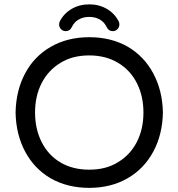

<svg xmlns="http://www.w3.org/2000/svg" viewBox="-20 -866 833 896"><path d="M255.9 -752Q255.9 -759.8 258.8 -765.6Q277.3 -802.7 314 -824.2Q350.6 -845.7 396.5 -845.7Q442.4 -845.7 479 -824.2Q515.6 -802.7 534.2 -765.6Q537.1 -759.8 537.1 -752Q537.1 -739.3 528.3 -730Q519.5 -720.7 505.9 -720.7Q486.3 -720.7 477.5 -740.2Q466.8 -762.7 445.8 -774.9Q424.8 -787.1 396.5 -787.1Q368.2 -787.1 347.2 -774.9Q326.2 -762.7 315.4 -740.2Q306.6 -720.7 287.1 -720.7Q273.4 -720.7 264.6 -730Q255.9 -739.3 255.9 -752ZM215.8 -34.2Q139.6 -79.1 97.2 -158.7Q54.7 -238.3 52.7 -340.8Q54.7 -443.4 96.7 -522.5Q138.7 -602.5 216.8 -647.5Q294.9 -692.4 396.5 -692.4Q499 -692.4 577.1 -647.5Q653.3 -602.5 695.8 -522.5Q738.3 -442.4 740.2 -340.8Q738.3 -239.3 696.3 -160.2Q653.3 -79.1 575.7 -34.2Q498 10.7 396.5 10.7Q293.9 10.7 215.8 -34.2ZM531.2 -109.4Q587.9 -143.6 618.7 -203.6Q649.4 -263.7 649.4 -340.8Q649.4 -417 619.1 -477.5Q587.9 -539.1 530.3 -573.2Q472.7 -607.4 396.5 -607.4Q317.4 -607.4 261.7 -572.3Q205.1 -538.1 174.3 -478Q143.6 -418 143.6 -340.8Q143.6 -264.6 173.8 -204.1Q205.1 -141.6 262.2 -107.9Q319.3 -74.2 396.5 -74.2Q475.6 -74.2 531.2 -109.4Z"/></svg>

Font: jf-openhuninn-1.0
Style: Regular
Weight: 400
Designer: [Kosugi Maru]
      Designed by Motoya company      

      [Varela Round]
      Joe Prince(Latin component); Avraham Co
Foundry: justfont CO.,LTD.
Version: 1.0